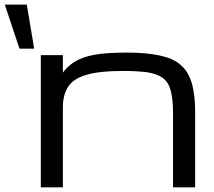

<svg xmlns="http://www.w3.org/2000/svg" viewBox="-78 -797 911 817"><path d="M4.9 -589.8 -57.6 -777.3H36.1L67.4 -589.8ZM95.7 -562.5H189.5V-487.8Q210 -516.6 241.7 -535.2Q272.9 -554.7 324.7 -564Q372.6 -573.2 460.9 -573.2Q569.3 -573.2 635.3 -551.8Q698.2 -530.8 725.6 -475.1Q752.4 -421.9 752.4 -318.8V0H658.2V-318.8Q658.2 -374 648.4 -411.6Q639.2 -446.8 615.2 -464.8Q591.8 -482.4 549.8 -489.3Q507.8 -495.1 444.3 -495.1Q346.7 -495.1 291 -479Q234.9 -462.9 212.4 -428.7Q189.5 -394 189.5 -338.9V0H95.7Z"/></svg>

Font: Michroma+
Style: Regular
Weight: 400
Designer: beogot
Foundry: beogot
Version: Version